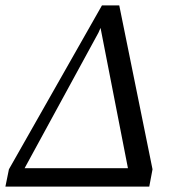

<svg xmlns="http://www.w3.org/2000/svg" viewBox="-22 -690 651 710"><path d="M-2 0 11 -64 355 -670H419L542 -64L530 0ZM57 -46 41 -68H476L456 -43L347 -601H356L342 -569Z"/></svg>

Font: Source Serif 4 18pt
Style: Italic
Weight: 400
Italic angle: -12°
Designer: Frank Grießhammer
Foundry: Adobe Systems Incorporated
Version: Version 4.004;hotconv 1.0.116;makeotfexe 2.5.65601